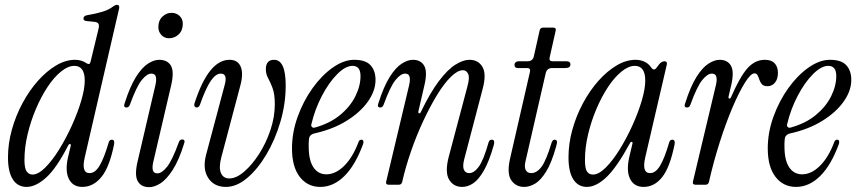

<svg xmlns="http://www.w3.org/2000/svg" viewBox="-20 -763 3536 793"><path d="M90 9Q53 9 33 -22Q13 -53 13 -113Q13 -170 29 -227.5Q45 -285 73 -337Q101 -389 136.5 -429Q172 -469 211.5 -492.5Q251 -516 290 -516Q317 -516 337 -502Q351 -493 354 -508L386 -640Q391 -658 386.5 -665Q382 -672 368 -673L338 -676Q323 -677 325 -689Q327 -698 339 -700Q375 -706 403 -714.5Q431 -723 448 -737Q456 -743 463 -743Q475 -743 472 -728L330 -113Q315 -48 350 -48Q373 -48 391.5 -79Q410 -110 429 -175Q432 -186 442 -186Q449 -186 451 -180Q453 -174 451 -166Q432 -72 398.5 -31.5Q365 9 320 9Q281 9 264.5 -24Q248 -57 261 -114L272 -160Q274 -167 269.5 -168Q265 -169 262 -163Q214 -69 171 -30Q128 9 90 9ZM114 -42Q138 -42 167 -71Q196 -100 224.5 -146Q253 -192 277 -245Q301 -298 315.5 -347Q330 -396 330 -430Q330 -491 287 -491Q261 -491 232 -467.5Q203 -444 176.5 -404Q150 -364 128.5 -313.5Q107 -263 94 -208.5Q81 -154 81 -102Q81 -67 90.5 -54.5Q100 -42 114 -42Z M678 -605Q659 -605 646.5 -618.5Q634 -632 634 -651Q634 -678 650.5 -694Q667 -710 688 -710Q708 -710 721.5 -697.5Q735 -685 735 -665Q735 -637 718 -621Q701 -605 678 -605ZM596 10Q563 10 549 -14.5Q535 -39 548 -95L622 -412Q627 -434 623.5 -446.5Q620 -459 605 -459Q587 -459 565.5 -432.5Q544 -406 517 -332Q513 -319 503 -319Q488 -319 495 -337Q517 -406 541.5 -445Q566 -484 591 -500Q616 -516 637 -516Q672 -516 686 -491.5Q700 -467 687 -411L613 -94Q608 -72 611.5 -59.5Q615 -47 630 -47Q648 -47 669.5 -73.5Q691 -100 718 -174Q722 -187 732 -187Q747 -187 740 -169Q719 -101 693.5 -61.5Q668 -22 643 -6Q618 10 596 10Z M913 9Q864 9 840 -28Q816 -65 831 -123L908 -412Q921 -459 892 -459Q871 -459 850.5 -429Q830 -399 806 -331Q802 -319 792 -319Q787 -319 784 -323.5Q781 -328 783 -335Q841 -516 928 -516Q962 -516 974 -488Q986 -460 973 -411L894 -113Q883 -71 892.5 -48.5Q902 -26 927 -26Q956 -26 988.5 -54Q1021 -82 1050 -127Q1079 -172 1097 -226Q1115 -280 1115 -332Q1115 -374 1106 -398.5Q1097 -423 1087.5 -440Q1078 -457 1078 -477Q1078 -516 1112 -516Q1160 -516 1160 -410Q1160 -334 1138 -259.5Q1116 -185 1080 -124.5Q1044 -64 1000.5 -27.5Q957 9 913 9Z M1303 9Q1250 9 1218 -32.5Q1186 -74 1186 -150Q1186 -216 1209.5 -281Q1233 -346 1271 -399Q1309 -452 1354.5 -484Q1400 -516 1443 -516Q1490 -516 1510.5 -493.5Q1531 -471 1531 -433Q1531 -388 1499.5 -343.5Q1468 -299 1411.5 -264Q1355 -229 1279 -212Q1257 -207 1256 -187Q1255 -180 1255 -172.5Q1255 -165 1255 -158Q1255 -101 1274.5 -72Q1294 -43 1328 -43Q1366 -43 1401.5 -78Q1437 -113 1461 -177Q1464 -186 1473 -186Q1479 -186 1480.5 -181Q1482 -176 1480 -169Q1448 -81 1402.5 -36Q1357 9 1303 9ZM1266 -250Q1264 -243 1268.5 -238.5Q1273 -234 1280 -236Q1342 -253 1384 -287.5Q1426 -322 1447.5 -365Q1469 -408 1469 -449Q1469 -491 1436 -491Q1407 -491 1373 -457Q1339 -423 1310 -368Q1281 -313 1266 -250Z M1575 -13 1670 -412Q1675 -434 1671.5 -446.5Q1668 -459 1653 -459Q1635 -459 1613.5 -432.5Q1592 -406 1565 -332Q1561 -319 1551 -319Q1536 -319 1543 -337Q1565 -406 1589.5 -445Q1614 -484 1639 -500Q1664 -516 1685 -516Q1718 -516 1732 -491.5Q1746 -467 1733 -411L1708 -303Q1707 -296 1711 -295Q1715 -294 1718 -300Q1757 -381 1793 -428.5Q1829 -476 1861 -496Q1893 -516 1919 -516Q1956 -516 1973 -486Q1990 -456 1973 -394L1897 -104Q1890 -76 1896 -62Q1902 -48 1918 -48Q1938 -48 1957.5 -74.5Q1977 -101 1998 -175Q2001 -186 2011 -186Q2019 -186 2020.5 -180Q2022 -174 2020 -166Q2001 -98 1979 -59.5Q1957 -21 1934.5 -6Q1912 9 1889 9Q1853 9 1835 -21Q1817 -51 1833 -114L1910 -404Q1921 -443 1913.5 -458Q1906 -473 1892 -473Q1870 -473 1842 -445.5Q1814 -418 1785 -370.5Q1756 -323 1728 -263Q1700 -203 1677.5 -138Q1655 -73 1641 -11Q1638 0 1627 0H1586Q1572 0 1575 -13Z M2145 9Q2111 9 2092 -18Q2073 -45 2086 -105L2169 -467Q2172 -482 2157 -482H2119Q2105 -482 2105 -495Q2105 -502 2110 -506Q2115 -510 2122 -510H2158Q2181 -510 2185 -531L2209 -638Q2212 -649 2223 -649H2264Q2278 -649 2275 -636L2250 -525Q2247 -510 2262 -510H2319Q2336 -510 2336 -497Q2336 -482 2315 -482H2261Q2239 -482 2234 -461L2150 -95Q2145 -73 2151.5 -60.5Q2158 -48 2174 -48Q2197 -48 2216.5 -74Q2236 -100 2258 -173Q2262 -186 2271 -186Q2278 -186 2280 -180Q2282 -174 2277 -158Q2258 -90 2235.5 -54Q2213 -18 2190 -4.5Q2167 9 2145 9Z M2404 9Q2368 9 2348 -22Q2328 -53 2328 -113Q2328 -170 2344 -227.5Q2360 -285 2388 -337Q2416 -389 2451.5 -429Q2487 -469 2526.5 -492.5Q2566 -516 2605 -516Q2624 -516 2641 -508.5Q2658 -501 2669 -485Q2675 -476 2681 -476Q2687 -476 2693 -485Q2704 -501 2711 -505.5Q2718 -510 2724 -510Q2737 -510 2734 -496L2645 -113Q2630 -48 2665 -48Q2688 -48 2706.5 -79Q2725 -110 2744 -175Q2747 -186 2757 -186Q2764 -186 2766 -180Q2768 -174 2766 -166Q2747 -72 2715 -31.5Q2683 9 2638 9Q2599 9 2582.5 -24Q2566 -57 2579 -114L2592 -169Q2594 -176 2589.5 -177Q2585 -178 2582 -172Q2527 -71 2484.5 -31Q2442 9 2404 9ZM2429 -42Q2453 -42 2482 -71Q2511 -100 2539.5 -146Q2568 -192 2592 -245Q2616 -298 2630.5 -347Q2645 -396 2645 -430Q2645 -491 2602 -491Q2576 -491 2547 -467.5Q2518 -444 2491.5 -404Q2465 -364 2443.5 -313.5Q2422 -263 2409 -208.5Q2396 -154 2396 -102Q2396 -67 2404.5 -54.5Q2413 -42 2429 -42Z M2853 0Q2839 0 2842 -13L2937 -412Q2942 -434 2938.5 -446.5Q2935 -459 2920 -459Q2902 -459 2880.5 -432.5Q2859 -406 2832 -332Q2828 -319 2818 -319Q2803 -319 2810 -337Q2832 -406 2856.5 -445Q2881 -484 2906 -500Q2931 -516 2952 -516Q2985 -516 2999 -491.5Q3013 -467 3000 -411L2989 -364Q2988 -357 2992 -356Q2996 -355 2999 -361Q3037 -448 3068 -482Q3099 -516 3139 -516Q3166 -516 3179.5 -501.5Q3193 -487 3193 -462Q3193 -437 3181 -422Q3169 -407 3150 -407Q3134 -407 3127 -415Q3120 -423 3116.5 -433.5Q3113 -444 3109 -452Q3105 -460 3096 -460Q3081 -460 3057 -422Q3033 -384 3005.5 -319.5Q2978 -255 2952.5 -175Q2927 -95 2908 -11Q2905 0 2894 0Z M3268 9Q3215 9 3183 -32.5Q3151 -74 3151 -150Q3151 -216 3174.5 -281Q3198 -346 3236 -399Q3274 -452 3319.5 -484Q3365 -516 3408 -516Q3455 -516 3475.5 -493.5Q3496 -471 3496 -433Q3496 -388 3464.5 -343.5Q3433 -299 3376.5 -264Q3320 -229 3244 -212Q3222 -207 3221 -187Q3220 -180 3220 -172.5Q3220 -165 3220 -158Q3220 -101 3239.5 -72Q3259 -43 3293 -43Q3331 -43 3366.5 -78Q3402 -113 3426 -177Q3429 -186 3438 -186Q3444 -186 3445.5 -181Q3447 -176 3445 -169Q3413 -81 3367.5 -36Q3322 9 3268 9ZM3231 -250Q3229 -243 3233.5 -238.5Q3238 -234 3245 -236Q3307 -253 3349 -287.5Q3391 -322 3412.5 -365Q3434 -408 3434 -449Q3434 -491 3401 -491Q3372 -491 3338 -457Q3304 -423 3275 -368Q3246 -313 3231 -250Z"/></svg>

Font: Instrument Serif
Style: Italic
Weight: 400
Italic angle: -13°
Designer: Rodrigo Fuenzalida
Foundry: fragTYPE
Version: Version 1.000; ttfautohint (v1.8.4.7-5d5b);gftools[0.9.27]